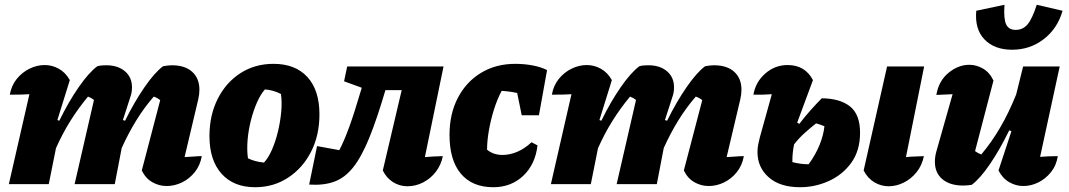

<svg xmlns="http://www.w3.org/2000/svg" viewBox="-20 -770 4470 803"><path d="M17 0 103 -376Q76 -374 21 -374Q28 -413 50.5 -440.5Q73 -468 104 -483Q135 -498 167 -498Q198 -498 226 -482.5Q254 -467 272 -435L220 -268L228 -265Q267 -345 309.5 -406Q352 -467 387 -493Q398 -496 407.5 -496.5Q417 -497 425 -497Q473 -497 502.5 -472Q532 -447 532 -405Q532 -395 530.5 -385Q529 -375 525 -364L494 -268L503 -265Q542 -344 584.5 -405.5Q627 -467 662 -493Q683 -497 699 -497Q754 -497 784 -469.5Q814 -442 814 -395Q814 -375 809 -354L752 -113Q778 -114 792.5 -115.5Q807 -117 824 -117Q817 -78 794.5 -50Q772 -22 741 -7Q710 8 677 8Q645 8 617 -8Q589 -24 573 -57L650 -351Q638 -361 623 -366Q583 -320 550 -266.5Q517 -213 489 -151L460 0H292L373 -352Q362 -361 348 -366Q308 -318 274.5 -264.5Q241 -211 214 -150L184 0Z M1047 13Q957 13 906.5 -43.5Q856 -100 856 -201Q856 -288 890.5 -356.5Q925 -425 985.5 -464Q1046 -503 1124 -503Q1215 -503 1265.5 -448Q1316 -393 1316 -292Q1316 -204 1281 -135.5Q1246 -67 1185 -27Q1124 13 1047 13ZM1084 -90Q1102 -109 1117 -143Q1132 -177 1142 -218Q1152 -259 1156 -300.5Q1160 -342 1155 -377Q1139 -385 1122 -390Q1105 -395 1088 -396Q1070 -376 1055 -342Q1040 -308 1029.5 -267Q1019 -226 1015.5 -184.5Q1012 -143 1017 -108Q1045 -94 1084 -90Z M1273 2 1306 -159 1399 -142Q1438 -215 1486 -380L1493 -403L1419 -430L1432 -492H1835L1757 -113Q1793 -116 1832 -117Q1825 -81 1803.5 -52.5Q1782 -24 1750.5 -7.5Q1719 9 1684 9Q1651 9 1623.5 -8.5Q1596 -26 1581 -57L1660 -393H1592Q1556 -271 1524 -192.5Q1492 -114 1457 -70Q1422 -26 1377.5 -10Q1333 6 1273 2Z M2043 13Q1955 13 1907.5 -43.5Q1860 -100 1860 -206Q1860 -294 1895 -361Q1930 -428 1992 -465.5Q2054 -503 2135 -503Q2172 -503 2207 -496.5Q2242 -490 2268 -477L2234 -288H2162L2143 -381Q2112 -388 2078 -390Q2059 -354 2045.5 -310.5Q2032 -267 2024.5 -223.5Q2017 -180 2017 -144Q2043 -122 2082 -122Q2112 -122 2143 -135Q2174 -148 2203 -175L2228 -162Q2219 -83 2168.5 -35Q2118 13 2043 13Z M2284 0 2370 -376Q2343 -374 2288 -374Q2295 -413 2317.5 -440.5Q2340 -468 2371 -483Q2402 -498 2434 -498Q2465 -498 2493 -482.5Q2521 -467 2539 -435L2487 -268L2495 -265Q2534 -345 2576.5 -406Q2619 -467 2654 -493Q2665 -496 2674.5 -496.5Q2684 -497 2692 -497Q2740 -497 2769.5 -472Q2799 -447 2799 -405Q2799 -395 2797.5 -385Q2796 -375 2792 -364L2761 -268L2770 -265Q2809 -344 2851.5 -405.5Q2894 -467 2929 -493Q2950 -497 2966 -497Q3021 -497 3051 -469.5Q3081 -442 3081 -395Q3081 -375 3076 -354L3019 -113Q3045 -114 3059.5 -115.5Q3074 -117 3091 -117Q3084 -78 3061.5 -50Q3039 -22 3008 -7Q2977 8 2944 8Q2912 8 2884 -8Q2856 -24 2840 -57L2917 -351Q2905 -361 2890 -366Q2850 -320 2817 -266.5Q2784 -213 2756 -151L2727 0H2559L2640 -352Q2629 -361 2615 -366Q2575 -318 2541.5 -264.5Q2508 -211 2481 -150L2451 0Z M3326 13Q3242 13 3195 -28.5Q3148 -70 3148 -134Q3148 -153 3151.5 -168Q3155 -183 3158 -196L3208 -376Q3168 -373 3131 -374Q3140 -427 3180.5 -462.5Q3221 -498 3274 -498Q3347 -498 3380 -435L3314 -257L3323 -252Q3346 -282 3370 -309Q3394 -336 3417 -359Q3494 -358 3535.5 -324.5Q3577 -291 3577 -215Q3577 -140 3540.5 -89.5Q3504 -39 3446.5 -13Q3389 13 3326 13ZM3844 -117Q3836 -78 3813.5 -50Q3791 -22 3760 -6.5Q3729 9 3696 9Q3665 9 3637 -7.5Q3609 -24 3592 -57L3690 -492H3845L3769 -113Q3789 -115 3807.5 -115.5Q3826 -116 3844 -117ZM3294 -99Q3294 -95 3294 -92Q3329 -83 3362 -83Q3391 -123 3407.5 -163.5Q3424 -204 3428 -242Q3409 -250 3393 -254Q3369 -235 3345 -213.5Q3321 -192 3301 -166Q3294 -131 3294 -99Z M4156 -57 4210 -221 4201 -225Q4162 -145 4120.5 -84Q4079 -23 4044 3Q4025 6 4008 6Q3953 6 3921.5 -20.5Q3890 -47 3890 -93Q3890 -115 3896 -136L3964 -376Q3930 -374 3896 -373Q3906 -432 3947 -465.5Q3988 -499 4034 -499Q4064 -499 4091.5 -483Q4119 -467 4135 -433L4058 -138Q4070 -129 4084 -124Q4127 -175 4163 -236.5Q4199 -298 4230 -375L4259 -492H4412L4330 -114Q4366 -117 4404 -117Q4398 -78 4375.5 -50Q4353 -22 4322.5 -7Q4292 8 4260 8Q4229 8 4201 -8Q4173 -24 4156 -57ZM4213 -562Q4139 -562 4097.5 -605Q4056 -648 4063 -725L4181 -750Q4177 -691 4188 -668Q4199 -645 4228 -645Q4258 -645 4277.5 -668Q4297 -691 4316 -750L4424 -725Q4403 -651 4345.5 -606.5Q4288 -562 4213 -562Z"/></svg>

Font: Piazzolla ExtraBold
Style: Italic
Weight: 800
Italic angle: -11.3°
Designer: Juan Pablo del Peral
Foundry: Huerta Tipografica
Version: Version 1.330